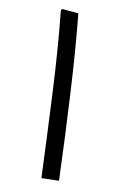

<svg xmlns="http://www.w3.org/2000/svg" viewBox="-117 -806 544 858"><g transform="rotate(15 155.0 -377.0)"><path d="M166 0Q141 -195 114.5 -388Q88 -581 56 -746L59 -754H135Q166 -589 193.5 -396.5Q221 -204 245 -9Z"/></g></svg>

Font: Fustat
Style: Regular
Weight: 400
Designer: Mohamed Gaber, Khaled Hosny, Laura Garcia Mut
Foundry: Kief Type Foundry, Alif Type Foundry, Hard Type Foundry
Version: Version 1.007